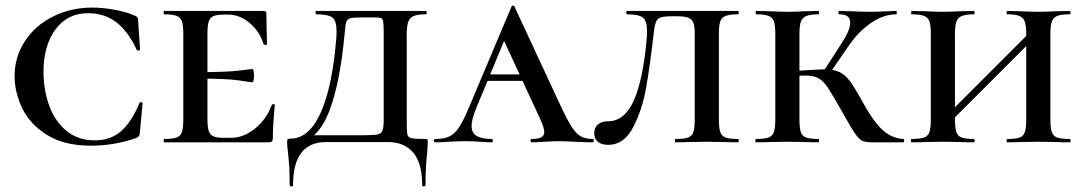

<svg xmlns="http://www.w3.org/2000/svg" viewBox="-20 -507 3864 684"><path d="M461 -451Q468 -448 470 -444.5Q472 -441 472 -434L479 -331Q479 -328 473.5 -327Q468 -326 467 -330Q436 -396 394 -428Q352 -460 294 -460Q220 -460 177.5 -402Q135 -344 135 -251Q135 -189 154.5 -133Q174 -77 215.5 -42Q257 -7 318 -7Q373 -7 410.5 -39Q448 -71 477 -140Q478 -144 483 -143Q488 -142 488 -139L478 -33Q477 -25 475 -22Q473 -19 464 -15Q387 12 304 12Q209 12 148 -26Q87 -64 59.5 -121Q32 -178 32 -236Q32 -304 68.5 -360Q105 -416 168.5 -448Q232 -480 309 -480Q346 -480 389.5 -472Q433 -464 461 -451Z M565 -12Q595 -12 609 -17Q623 -22 628 -36.5Q633 -51 633 -81V-387Q633 -417 628 -431Q623 -445 609 -450.5Q595 -456 565 -456Q563 -456 563 -462Q563 -468 565 -468H919Q929 -468 929 -460L930 -398Q931 -379 931 -350Q931 -347 925.5 -347Q920 -347 919 -350Q905 -395 869.5 -425Q834 -455 793 -455H779Q752 -455 740 -449.5Q728 -444 723.5 -430Q719 -416 719 -386V-85Q719 -55 723.5 -41Q728 -27 740 -21.5Q752 -16 779 -16H803Q848 -16 889 -49.5Q930 -83 948 -133Q949 -136 954 -136Q959 -136 959 -133Q952 -61 952 -15Q952 -7 949 -3.5Q946 0 937 0H565Q563 0 563 -6Q563 -12 565 -12ZM681 -227V-250Q789 -250 831.5 -255.5Q874 -261 879 -261Q882 -261 883.5 -254Q885 -247 885 -239Q885 -230 883.5 -222Q882 -214 879 -214Q874 -214 831.5 -220.5Q789 -227 681 -227Z M1006 36Q1003 18 1003 0Q1003 -9 1004.5 -11Q1006 -13 1014 -13Q1081 -13 1122.5 -105.5Q1164 -198 1178 -370Q1179 -380 1179 -396Q1179 -433 1164 -444.5Q1149 -456 1107 -456Q1104 -456 1104 -462Q1104 -468 1107 -468H1498Q1500 -468 1500 -462Q1500 -456 1498 -456Q1468 -456 1454 -450Q1440 -444 1434.5 -429.5Q1429 -415 1429 -385V-81Q1429 -41 1431 -29.5Q1433 -18 1444.5 -15Q1456 -12 1493 -12Q1501 -12 1502.5 -10.5Q1504 -9 1504 0Q1504 8 1502 36Q1496 84 1496 152Q1496 157 1490 157Q1484 157 1484 152Q1484 74 1452 36.5Q1420 -1 1361 -1H1142Q1024 -1 1024 152Q1024 157 1018 157Q1012 157 1012 152Q1012 97 1009 69Q1006 41 1006 36ZM1065 -25H1249Q1302 -25 1319 -27Q1336 -29 1341.5 -39.5Q1347 -50 1347 -81V-387Q1347 -421 1345 -431Q1343 -441 1336 -443Q1329 -445 1303 -445H1268Q1239 -445 1228 -442Q1217 -439 1213.5 -428.5Q1210 -418 1208 -389Q1191 -208 1152.5 -109.5Q1114 -11 1040 6Z M1717 -242H1900L1907 -219H1702ZM2091 0Q2071 0 2029 -2Q1987 -4 1969 -4Q1952 -4 1920 -2Q1888 0 1874 0Q1870 0 1870 -6Q1870 -12 1874 -12Q1898 -12 1908.5 -18Q1919 -24 1919 -37Q1919 -51 1904 -84L1769 -376L1806 -434L1677 -123Q1660 -81 1660 -59Q1660 -34 1677.5 -23Q1695 -12 1731 -12Q1736 -12 1736 -6Q1736 0 1731 0Q1717 0 1691 -2Q1663 -4 1639 -4Q1614 -4 1580 -2Q1550 0 1531 0Q1526 0 1526 -6Q1526 -12 1531 -12Q1562 -12 1581 -21Q1600 -30 1616 -54.5Q1632 -79 1654 -132L1802 -483Q1804 -487 1808 -487Q1812 -487 1813 -483L1974 -137Q1999 -83 2015.5 -57Q2032 -31 2048.5 -21.5Q2065 -12 2091 -12Q2095 -12 2095 -6Q2095 0 2091 0Z M2309 -389Q2295 -269 2281.5 -192.5Q2268 -116 2235.5 -53.5Q2203 9 2147 9Q2124 9 2110.5 -1.5Q2097 -12 2097 -32Q2097 -53 2110.5 -64Q2124 -75 2146 -75Q2205 -75 2238 -149Q2271 -223 2284 -370Q2285 -380 2285 -396Q2285 -433 2270 -444.5Q2255 -456 2213 -456Q2211 -456 2211 -462Q2211 -468 2213 -468H2610Q2612 -468 2612 -462Q2612 -456 2610 -456Q2580 -456 2565.5 -450.5Q2551 -445 2546 -431Q2541 -417 2541 -387V-81Q2541 -51 2546 -36.5Q2551 -22 2565 -17Q2579 -12 2610 -12Q2612 -12 2612 -6Q2612 0 2610 0Q2580 0 2562 -1L2499 -2L2432 -1Q2416 0 2387 0Q2384 0 2384 -6Q2384 -12 2387 -12Q2417 -12 2431 -17Q2445 -22 2450 -36.5Q2455 -51 2455 -81V-385Q2455 -412 2450.5 -425Q2446 -438 2433 -443.5Q2420 -449 2394 -449H2375Q2346 -449 2334 -445Q2322 -441 2317 -429Q2312 -417 2309 -389Z M2980 -109Q2945 -171 2928.5 -195.5Q2912 -220 2894.5 -229Q2877 -238 2846 -238Q2837 -238 2803 -236L2802 -254Q2830 -256 2840 -256Q2902 -260 2915 -260Q2951 -260 2971.5 -250Q2992 -240 3010 -215Q3028 -190 3062 -128Q3099 -64 3130 -39Q3161 -14 3198 -12Q3201 -12 3201 -6Q3201 0 3198 0H3088Q3063 0 3051.5 -5.5Q3040 -11 3025.5 -32Q3011 -53 2980 -109ZM2673 -12Q2703 -12 2717.5 -17Q2732 -22 2737 -36.5Q2742 -51 2742 -81V-387Q2742 -417 2737 -431Q2732 -445 2717.5 -450.5Q2703 -456 2674 -456Q2672 -456 2672 -462Q2672 -468 2674 -468L2722 -467Q2762 -465 2784 -465Q2810 -465 2850 -467L2896 -468Q2898 -468 2898 -462Q2898 -456 2896 -456Q2867 -456 2852.5 -450Q2838 -444 2833 -429.5Q2828 -415 2828 -385V-81Q2828 -51 2833 -36.5Q2838 -22 2852 -17Q2866 -12 2896 -12Q2898 -12 2898 -6Q2898 0 2896 0Q2866 0 2849 -1L2784 -2L2722 -1Q2704 0 2673 0Q2671 0 2671 -6Q2671 -12 2673 -12ZM2910 -247 2977 -351Q3009 -399 3009 -427Q3009 -456 2970 -456Q2967 -456 2967 -462Q2967 -468 2970 -468L3011 -467Q3051 -465 3084 -465Q3109 -465 3141 -467L3172 -468Q3175 -468 3175 -462Q3175 -456 3172 -456Q3129 -456 3085.5 -427Q3042 -398 3007 -349L2932 -240Z M3569 -456Q3566 -456 3566 -462Q3566 -468 3569 -468L3615 -467Q3655 -465 3680 -465Q3704 -465 3744 -467L3791 -468Q3794 -468 3794 -462Q3794 -456 3791 -456Q3761 -456 3747 -450.5Q3733 -445 3727.5 -431Q3722 -417 3722 -387V-81Q3722 -51 3727 -36.5Q3732 -22 3746.5 -17Q3761 -12 3791 -12Q3794 -12 3794 -6Q3794 0 3791 0Q3761 0 3744 -1L3680 -2L3616 -1Q3599 0 3569 0Q3566 0 3566 -6Q3566 -12 3569 -12Q3599 -12 3612.5 -17Q3626 -22 3631 -36.5Q3636 -51 3636 -81V-385Q3636 -415 3631 -429.5Q3626 -444 3612 -450Q3598 -456 3569 -456ZM3328 -71 3675 -418 3693 -400 3346 -53ZM3228 -456Q3226 -456 3226 -462Q3226 -468 3228 -468L3276 -467Q3316 -465 3338 -465Q3364 -465 3404 -467L3450 -468Q3452 -468 3452 -462Q3452 -456 3450 -456Q3421 -456 3406.5 -450Q3392 -444 3387 -429.5Q3382 -415 3382 -385V-81Q3382 -51 3387 -36.5Q3392 -22 3406 -17Q3420 -12 3450 -12Q3452 -12 3452 -6Q3452 0 3450 0Q3420 0 3403 -1L3338 -2L3276 -1Q3258 0 3227 0Q3225 0 3225 -6Q3225 -12 3227 -12Q3257 -12 3271.5 -17Q3286 -22 3291 -36.5Q3296 -51 3296 -81V-387Q3296 -417 3291 -431Q3286 -445 3271.5 -450.5Q3257 -456 3228 -456Z"/></svg>

Font: Cormorant Unicase SemiBold
Style: Regular
Weight: 600
Designer: Christian Thalmann (Catharsis Fonts)
Foundry: Catharsis Fonts
Version: Version 4.000